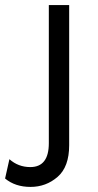

<svg xmlns="http://www.w3.org/2000/svg" viewBox="-99 -520 385 755"><path d="M173 -500V51Q173 136 127.5 175.5Q82 215 21 215Q-39 215 -79 182L-62 106Q-27 137 20 137Q93 137 93 43V-500Z"/></svg>

Font: Elaine Sans
Style: Regular
Weight: 400
Designer: Wei Huang
Foundry: Wei Huang
Version: Version 2.001;December 24, 2019;FontCreator 12.0.0.2547 64-b